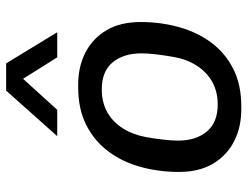

<svg xmlns="http://www.w3.org/2000/svg" viewBox="-110 -686 806 625"><g transform="rotate(-90 292.5 -373.0)"><path d="M250 10Q191.5 10 145.5 -13.5Q99.5 -37 72.6 -82.1Q45.8 -127.2 45.8 -193.5Q45.8 -258 62 -317.2Q78.2 -376.5 112 -422.1Q145.8 -467.8 198 -494.4Q250.2 -521 321.5 -521H330Q388.5 -521 434.4 -497.5Q480.2 -474 507 -429Q533.8 -384 533.8 -317.5Q533.8 -253 517.5 -193.8Q501.2 -134.5 467.6 -88.9Q434 -43.2 382.2 -16.6Q330.5 10 258.5 10ZM265.2 -66.8Q307 -66.8 339 -84.6Q371 -102.5 392 -135.4Q413 -168.2 420.2 -210.8Q425.8 -242 428.8 -269Q431.8 -296 431.8 -315Q431.8 -373.5 402.5 -408.9Q373.2 -444.2 314.2 -444.2Q272.5 -444.2 240.5 -426.4Q208.5 -408.5 188 -376.1Q167.5 -343.8 159.2 -300.2Q153.8 -269 150.8 -242Q147.8 -215 147.8 -196Q147.8 -137.5 177.4 -102.1Q207 -66.8 265.2 -66.8ZM162.2 -589.2 310.5 -755.5H399.2L500.5 -589.2H418.8L323.5 -741H385.8L248 -589.2Z"/></g></svg>

Font: Chivo Medium
Style: Italic
Weight: 500
Italic angle: -8.05°
Designer: Hector Gatti
Foundry: Omnibus-Type
Version: Version 2.002